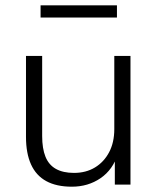

<svg xmlns="http://www.w3.org/2000/svg" viewBox="-20 -696 593 724"><path d="M251 8Q193 8 154.5 -13Q116 -34 97 -76Q78 -118 78 -180V-485H139V-183Q139 -136 151.5 -105Q164 -74 191 -59Q218 -44 259 -44Q304 -44 338 -64.5Q372 -85 391.5 -122Q411 -159 411 -209V-485H472V0H413V-117H425Q406 -56 359 -24Q312 8 251 8ZM133 -630V-676H421V-630Z"/></svg>

Font: Nunito Sans 12pt ExtraLight 12pt Light
Style: Regular
Weight: 300
Version: Version 3.101;gftools[0.9.27]